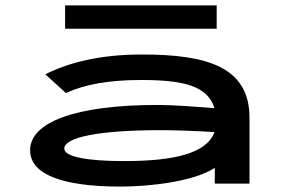

<svg xmlns="http://www.w3.org/2000/svg" viewBox="-20 -677 1040 708"><path d="M220 -571H779V-657H220ZM425 11C531 11 694 -7 772 -58V0H900V-243C900 -432 740 -476 504 -476C346 -476 233 -446 147 -403L223 -334C293 -366 382 -382 500 -382C650 -382 745 -363 771 -278C696 -284 618 -290 561 -290C254 -290 91 -225 91 -123C91 -34 209 11 425 11ZM217 -129C217 -170 341 -197 573 -197C629 -197 705 -194 771 -190C742 -110 618 -83 438 -83C300 -83 217 -99 217 -129Z"/></svg>

Font: Inconsolata UltraExpanded
Style: Bold
Weight: 700
Width: 9
Monospace: yes
Designer: Raph Levien, Cyreal, Brenton Simpson
Foundry: Raph Levien, Cyreal, Google
Version: Version 3.100